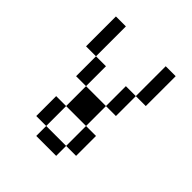

<svg xmlns="http://www.w3.org/2000/svg" viewBox="-176 -739 852 852"><g transform="rotate(45 250.0 -312.5)"><path d="M187.5 -62.5V0H312.5V-62.5ZM187.5 -62.5Q187.5 -62.5 187.5 -187.5H125Q125 -187.5 125 -62.5ZM312.5 -62.5H375Q375 -62.5 375 -187.5H312.5Q312.5 -187.5 312.5 -62.5ZM187.5 -187.5H312.5Q312.5 -187.5 312.5 -312.5H187.5Q187.5 -312.5 187.5 -187.5ZM187.5 -312.5Q187.5 -312.5 187.5 -437.5H125Q125 -437.5 125 -312.5ZM312.5 -312.5H375Q375 -312.5 375 -437.5H312.5Q312.5 -437.5 312.5 -312.5ZM125 -437.5V-625H62.5V-437.5ZM375 -437.5H437.5V-625H375Z"/></g></svg>

Font: Unifont
Style: Regular
Weight: 500
Version: Version 15.1.04